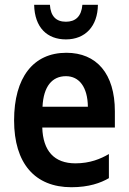

<svg xmlns="http://www.w3.org/2000/svg" viewBox="-20 -774 540 804"><path d="M256 -609C337 -609 389 -664 390 -754H325C321 -705 296 -683 256 -683C215 -683 192 -706 189 -754H123C125 -658 178 -609 256 -609ZM279 10C352 10 402 -8 436 -28V-129C402 -109 357 -90 296 -90C207 -90 160 -142 157 -240H461V-308C461 -466 384 -553 258 -553C119 -553 39 -449 39 -270C39 -90 126 10 279 10ZM348 -327H158C162 -413 199 -455 256 -455C312 -455 347 -409 348 -327Z"/></svg>

Font: Noto Sans Mono ExtraCondensed SemiBold
Style: Regular
Weight: 600
Width: 2
Designer: Monotype Design Team
Foundry: Monotype Imaging Inc.
Version: Version 2.014